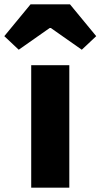

<svg xmlns="http://www.w3.org/2000/svg" viewBox="-73 -872 467 892"><path d="M72 0H249V-569H72ZM-53 -704 14 -641 158 -742H163L307 -641L374 -704L252 -852H69Z"/></svg>

Font: Noto Sans CJK JP Black
Style: Regular
Weight: 900
Designer: Ryoko NISHIZUKA (kana & ideographs); Paul D. Hunt (Latin, Greek & Cyrillic); Wenlong ZHANG (bopomofo); Sandoll Communica
Foundry: Adobe Systems Incorporated
Version: Version 1.004;PS 1.004;hotconv 1.0.82;makeotf.lib2.5.63406